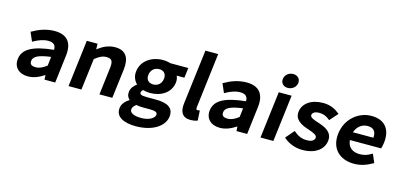

<svg xmlns="http://www.w3.org/2000/svg" viewBox="-78 -1218 4033 1946"><g transform="rotate(15 1938.5 -245.5)"><path d="M381 -48 384 0H496L531 -289C548 -424 494 -503 357 -503C267 -503 189 -471 131 -437L121 -433L162 -338L172 -344C218 -370 269 -390 320 -390C382 -390 400 -360 399 -317C184 -295 81 -241 68 -134C57 -46 117 12 211 12C274 12 329 -14 381 -48ZM378 -146C338 -116 304 -98 264 -98C221 -98 199 -113 204 -151C209 -190 246 -222 389 -240Z M812 -331C857 -365 889 -384 932 -384C985 -384 1004 -363 995 -288L960 0H1095L1133 -306C1148 -428 1107 -503 992 -503C919 -503 863 -472 810 -432L809 -491H696L636 0H771Z M1420 14H1491C1553 14 1574 25 1571 53C1567 85 1515 122 1430 122C1346 122 1307 96 1311 62C1313 43 1323 26 1350 7C1368 11 1393 14 1420 14ZM1705 34C1716 -59 1649 -97 1525 -97H1432C1368 -97 1356 -110 1358 -126C1360 -141 1364 -147 1379 -157C1399 -150 1426 -146 1449 -146C1565 -146 1664 -205 1678 -316C1681 -343 1677 -367 1667 -386H1748L1761 -491H1571C1552 -498 1524 -503 1493 -503C1378 -503 1273 -438 1259 -323C1252 -268 1273 -224 1303 -195C1276 -176 1247 -144 1242 -106C1237 -69 1249 -43 1271 -24C1229 2 1198 37 1193 79C1181 175 1273 217 1398 217C1572 217 1692 139 1705 34ZM1481 -404C1527 -404 1558 -374 1551 -321C1544 -266 1505 -238 1460 -238C1414 -238 1381 -266 1388 -321C1395 -375 1435 -404 1481 -404Z M1983 2 1991 -2 1985 -106 1975 -104C1966 -102 1964 -102 1959 -102C1954 -102 1944 -105 1947 -129L2017 -706H1883L1812 -132C1802 -47 1829 12 1917 12C1944 12 1966 8 1983 2Z M2395 -48 2398 0H2510L2545 -289C2562 -424 2508 -503 2371 -503C2281 -503 2203 -471 2145 -437L2135 -433L2176 -338L2186 -344C2232 -370 2283 -390 2334 -390C2396 -390 2414 -360 2413 -317C2198 -295 2095 -241 2082 -134C2071 -46 2131 12 2225 12C2288 12 2343 -14 2395 -48ZM2392 -146C2352 -116 2318 -98 2278 -98C2235 -98 2213 -113 2218 -151C2223 -190 2260 -222 2403 -240Z M2805 -708C2760 -708 2721 -677 2715 -632C2710 -588 2741 -557 2786 -557C2831 -557 2872 -588 2877 -632C2883 -677 2850 -708 2805 -708ZM2845 -491H2710L2650 0H2785Z M3092 12C3230 12 3310 -56 3321 -142C3333 -236 3256 -270 3189 -293C3128 -312 3085 -327 3088 -354C3091 -377 3111 -396 3164 -396C3205 -396 3239 -381 3269 -356L3276 -350L3352 -436L3344 -442C3306 -473 3253 -503 3175 -503C3049 -503 2966 -442 2955 -354C2944 -268 3021 -230 3089 -208C3149 -188 3195 -171 3191 -142C3188 -116 3166 -95 3109 -95C3055 -95 3015 -114 2975 -148L2968 -154L2891 -64L2898 -58C2943 -17 3013 12 3092 12Z M3821 -43 3831 -47 3793 -137 3782 -131C3744 -108 3708 -97 3664 -97C3587 -97 3537 -136 3532 -210H3859L3862 -218C3866 -230 3870 -250 3873 -272C3890 -407 3830 -503 3681 -503C3549 -503 3421 -404 3401 -245C3381 -84 3480 12 3634 12C3704 12 3769 -12 3821 -43ZM3756 -294H3541C3563 -360 3614 -394 3670 -394C3733 -394 3761 -360 3756 -294Z"/></g></svg>

Font: Falling Sky
Style: SeBdObl
Weight: 600
Designer: Paul D. Hunt
Foundry: Adobe Systems Incorporated
Version: Version 1.02